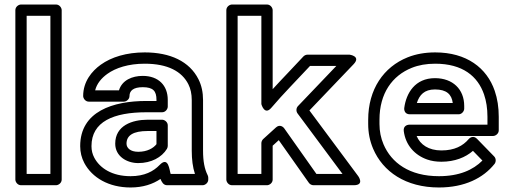

<svg xmlns="http://www.w3.org/2000/svg" viewBox="-20 -795 2267 850"><path d="M203.1 -25H98V-725H203.1ZM228.1 25C238.8 25 253.1 15.1 253.1 0V-750C253.1 -760.7 243.2 -775 228.1 -775H73C62.3 -775 48 -765.1 48 -750V0C48 10.7 57.9 25 73 25Z M828.9 -128C828.9 -89.1 833.2 -54.7 843 -25H735.5C730.1 -39.6 726.7 -106.3 686.3 -64.3C659.5 -36.5 619.7 -15 558 -15C476 -15 422 -50.6 397.5 -96.7C389.1 -112.4 385 -129.1 385 -148C385 -256.5 482.2 -298 628.4 -298H697.7C712.8 -298 722.7 -312.3 722.7 -323V-353C722.7 -416.7 681.6 -459 611.9 -459C565.3 -459 520.3 -440.2 506.7 -395H401.2C408.8 -425.3 429.6 -449.5 454.9 -467.7C492 -494.5 548.8 -513 620.7 -513C723.2 -513 785.4 -478.6 814 -421.8C823.7 -402.4 828.9 -379.5 828.9 -352ZM719.7 25H877C887.7 25 902 15.1 902 0V-8C902 -11.6 901.1 -15.7 899.4 -19.2C885.4 -47.1 878.9 -81 878.9 -128V-352C878.9 -385.8 872.4 -416.9 858.6 -444.2C819 -523.1 733.8 -563 620.7 -563C540.5 -563 473.3 -542.6 425.7 -508.3C386.3 -479.9 348.2 -433.8 348.2 -370C348.2 -359.3 358.1 -345 373.2 -345H528.3C539 -345 553.3 -354.9 553.3 -370C553.3 -392.9 569.7 -409 611.9 -409C658.3 -409 672.7 -391.8 672.7 -353V-348H628.4C480.4 -348 335 -302.2 335 -148C335 -121.5 341.1 -96.2 353.3 -73.3C387.7 -8.5 461.2 35 558 35C612.7 35 656.6 20.3 690.5 -2.8C695.5 9.2 702.6 25 719.7 25ZM490.1 -159C490.1 -102.9 541.4 -73 592.1 -73C649.2 -73 695.9 -98.1 719 -136C721.4 -139.9 722.7 -145.5 722.7 -149V-240C722.7 -255.1 708.4 -265 697.7 -265H633.9C564.9 -265 490.1 -239.3 490.1 -159ZM540.1 -159C540.1 -195.8 569.7 -215 633.9 -215H672.7V-156.7C658.9 -138.9 631.3 -123 592.1 -123C556.6 -123 540.1 -140.3 540.1 -159Z M1201.4 -230.5 1145.3 -179.5C1140 -174.7 1137.1 -167.3 1137.1 -161V-25H1032V-725H1137.1V-334C1137.1 -334 1150.9 -282.1 1181.2 -317.8C1234.7 -380.9 1295.8 -441.9 1352.4 -503H1468.9L1299.1 -325.3C1290.5 -316.2 1290.6 -301.9 1297.1 -293.1L1496.3 -25H1380.8L1238.6 -226.4C1232.7 -234.8 1217.7 -245.3 1201.4 -230.5ZM1214.1 -174.5 1347.4 14.4C1351.5 20.3 1359.5 25 1367.8 25H1546C1595.2 25 1566.1 -14.9 1566.1 -14.9L1349.8 -306L1545.4 -510.7C1579.6 -546.6 1527.3 -553 1527.3 -553H1341.4C1335.2 -553 1327.8 -550.1 1323 -544.9C1278.6 -496.6 1232.5 -450 1187.1 -400.2V-750C1187.1 -760.7 1177.2 -775 1162.1 -775H1007C996.3 -775 982 -765.1 982 -750V0C982 10.7 991.9 25 1007 25H1162.1C1172.8 25 1187.1 15.1 1187.1 0V-149.9Z M2115.7 -84.2C2074.5 -42.7 2013.1 -15 1923.2 -15C1792.3 -15 1712.6 -74.5 1677.8 -156.3C1666 -184.1 1660 -213.8 1660 -246V-265C1660 -381.6 1716.2 -460 1803.2 -494.8C1833.2 -506.8 1867.5 -513 1906.7 -513C2028 -513 2095.1 -457.6 2122.9 -376.9C2132.8 -347.9 2138 -315 2138 -278V-243H1792.3C1782.1 -243 1764.7 -236.8 1767.5 -214.9C1775.4 -152.3 1816.3 -108.1 1870.9 -88.9C1890.2 -82.1 1911.4 -79 1934.2 -79C1993.1 -79 2040.7 -98.1 2073.8 -127.2ZM1824.4 -193H2163C2173.7 -193 2188 -202.9 2188 -218V-278C2188 -319.7 2182.2 -358.1 2170.1 -393.1C2135.3 -494.4 2045.7 -563 1906.7 -563C1862.3 -563 1821.4 -555.9 1784.7 -541.2C1678.2 -498.7 1610 -399.4 1610 -265V-246C1610 -207.5 1617.2 -170.9 1631.8 -136.7C1675 -35.3 1775.7 35 1923.2 35C2036.9 35 2119.4 -6.6 2169.4 -69.4C2176.1 -77.9 2176.9 -93 2167.7 -102.4L2091.8 -180.4C2077.2 -195.4 2061.6 -187.2 2054.8 -179.1C2029.6 -149.3 1992.3 -129 1934.2 -129C1878 -129 1840.4 -154.4 1824.4 -193ZM2035.1 -326C2035.1 -399.9 1984.3 -449 1905.6 -449C1817.3 -449 1778.3 -382.5 1769.7 -317.3C1768.4 -307.3 1772.1 -289 1794.5 -289H2010.1C2025.2 -289 2035.1 -303.3 2035.1 -314ZM1984.4 -339H1825.4C1836.8 -374.8 1858.6 -399 1905.6 -399C1956.9 -399 1979.6 -377.4 1984.4 -339Z"/></svg>

Font: Asimov
Style: WidOu
Weight: 500
Designer: Google
Version: Version 2.000980; 2014